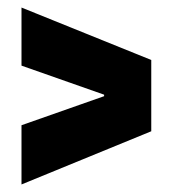

<svg xmlns="http://www.w3.org/2000/svg" viewBox="-20 -584 457 509"><path d="M37 -95V-252L256 -329V-333L37 -410V-564L381 -425V-236Z"/></svg>

Font: Bricolage Grotesque 96pt ExtraBold SemiCondensed
Style: Regular
Weight: 800
Width: 4
Version: Version 1.001;gftools[0.9.33.dev8+g029e19f]